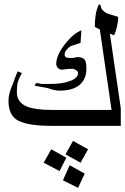

<svg xmlns="http://www.w3.org/2000/svg" viewBox="-20 -735 583 895"><path d="M382.8 -414.1Q382.8 -367.2 351.6 -339.8Q320.3 -312.5 257.8 -312.5Q234.4 -312.5 203.1 -324.2Q179.7 -328.1 140.6 -335.9L148.4 -347.7Q160.2 -347.7 171.9 -343.8Q207 -343.8 218.8 -343.8Q269.5 -343.8 306.6 -357.4Q343.8 -371.1 343.8 -394.5Q343.8 -402.3 334 -408.2Q324.2 -414.1 320.3 -414.1Q304.7 -414.1 300.8 -414.1L269.5 -410.2Q257.8 -410.2 250 -418Q242.2 -425.8 242.2 -437.5Q242.2 -476.6 281.2 -527.3Q320.3 -578.1 359.4 -593.8L355.5 -535.2Q320.3 -523.4 308.6 -519.5Q281.2 -500 281.2 -480.5Q281.2 -472.7 287.1 -468.8Q293 -464.8 304.7 -464.8Q312.5 -464.8 320.3 -464.8L339.8 -468.8Q363.3 -468.8 373 -459Q382.8 -449.2 382.8 -414.1ZM543 -148.4H218.8Q113.3 -148.4 66.4 -171.9Q19.5 -195.3 19.5 -265.6Q19.5 -300.8 43 -351.6Q46.9 -367.2 62.5 -402.3L82 -394.5Q62.5 -359.4 60.5 -339.8Q58.6 -320.3 58.6 -304.7Q58.6 -257.8 105.5 -238.3Q144.5 -222.7 218.8 -222.7H500L445.3 -597.7L421.9 -609.4Q421.9 -636.7 425.8 -664.1Q429.7 -691.4 441.4 -714.8L449.2 -710.9Q449.2 -687.5 480.5 -671.9L531.2 -656.2Q531.2 -636.7 525.4 -611.3Q519.5 -585.9 511.7 -570.3L492.2 -578.1L543 -230.5ZM390.6 -39.1 355.5 23.4 285.2 -15.6 320.3 -78.1ZM375 74.2 343.8 140.6 273.4 105.5 304.7 35.2ZM289.1 0 257.8 62.5 183.6 23.4 218.8 -39.1Z"/></svg>

Font: 和音 by 宁静之雨，公众号njzyshare
Style: Regular
Weight: 400
Designer: Steve Matteson
Foundry: Ascender Corporation
Version: Version 6.00;June 8, 2018;FontCreator 11.0.0.2388 32-bit